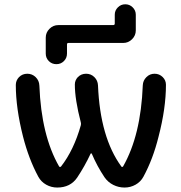

<svg xmlns="http://www.w3.org/2000/svg" viewBox="-20 -884 834 883"><path d="M604.5 -744.1Q604.5 -720.7 587.4 -703.6Q570.3 -686.5 546.9 -686.5H294.9Q288.1 -686.5 288.1 -679.7V-637.7Q288.1 -617.2 273.9 -603Q259.8 -588.9 239.3 -588.9Q218.8 -588.9 204.6 -603Q190.4 -617.2 190.4 -637.7V-710.9Q190.4 -734.4 207.5 -751.5Q224.6 -768.6 248 -768.6H500Q507.8 -768.6 507.8 -775.4V-816.4Q507.8 -835.9 522 -850.1Q536.1 -864.3 556.2 -864.3Q576.2 -864.3 590.3 -850.1Q604.5 -835.9 604.5 -816.4ZM252 -118.2Q253.9 -116.2 256.3 -116.2Q258.8 -116.2 260.7 -118.2Q319.3 -193.4 351.6 -307.6Q353.5 -314.5 351.6 -321.3Q324.2 -426.8 324.2 -495.1Q324.2 -514.6 337.9 -529.3Q353.5 -544.9 376 -544.9Q398.4 -544.9 414.1 -529.3Q429.7 -513.7 430.7 -491.2Q440.4 -252 538.1 -118.2Q539.1 -116.2 541.5 -116.2Q543.9 -116.2 545.9 -118.2Q627.9 -261.7 636.7 -492.2Q637.7 -513.7 653.3 -529.3Q668.9 -544.9 690.9 -544.9Q712.9 -544.9 728.5 -529.3Q743.2 -514.6 743.2 -494.1Q743.2 -385.7 709 -254.9Q683.6 -152.3 639.6 -71.3Q627 -47.9 603.5 -34.7Q580.1 -21.5 552.7 -21.5Q525.4 -21.5 501 -33.7Q476.6 -45.9 460.9 -68.4Q426.8 -119.1 402.3 -176.8Q401.4 -178.7 399.4 -178.7Q397.5 -178.7 396.5 -176.8Q370.1 -120.1 335 -67.4Q303.7 -21.5 243.2 -21.5Q215.8 -21.5 192.4 -34.7Q168.9 -47.9 156.2 -71.3Q112.3 -152.3 85.9 -255.9Q52.7 -386.7 52.7 -493.2Q52.7 -513.7 67.4 -529.3Q83 -544.9 105.5 -544.9Q127.9 -544.9 144 -529.3Q160.2 -513.7 161.1 -490.2Q169.9 -260.7 252 -118.2Z"/></svg>

Font: Gen Jyuu Gothic Medium
Style: Regular
Weight: 500
Designer: [Source Han Sans]
Ryoko NISHIZUKA  (kana & ideographs); Paul D. Hunt (Latin, Greek & Cyrillic); Wenlong ZHANG  (bopomofo
Version: Version 1.002.20150607